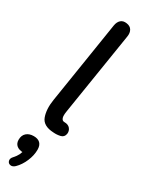

<svg xmlns="http://www.w3.org/2000/svg" viewBox="-246 -706 747 999"><g transform="rotate(30 127.5 -206.5)"><path d="M139.5 5.6Q76.9 2.9 61.4 -38.9Q46 -80.7 55.6 -141.4Q79.7 -290.9 102.8 -440Q115.2 -514.4 133.3 -633.7Q137.2 -656.9 150.6 -668.6Q164 -680.4 185.9 -676.9Q207.8 -674 217.3 -658.4Q226.8 -642.7 223 -619.2Q184.1 -373 144.6 -126.1Q141.1 -105.2 142 -93.9Q142.9 -82.6 147.9 -76.1Q152.9 -69.6 162.6 -69.6Q185.5 -69.6 196.8 -55.8Q208 -42 205.3 -23.9Q201.5 -2 180.7 2.8Q159.9 7.5 139.5 5.6ZM22.9 221.4Q37 205.9 44.4 190.9Q51.8 175.9 54.1 158.1L56.6 174.7Q30.5 174.7 16 162.6Q1.6 150.5 1.6 128.5Q1.6 102.1 17.9 87.5Q34.1 73 61.4 73Q86.6 73 99.8 86Q113.1 99.1 113.1 124.9Q113.1 159 97.7 195Q82.3 231 58.2 254.5Q44.4 267.7 30.5 265Q16.7 262.4 13.1 248.8Q9.5 235.1 22.9 221.4Z"/></g></svg>

Font: SN Pro Thin
Style: Italic
Weight: 200
Italic angle: -9°
Designer: Tobias Whetton
Foundry: Supernotes
Version: Version 1.003;Glyphs 3.3 (3324)